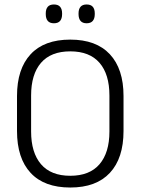

<svg xmlns="http://www.w3.org/2000/svg" viewBox="-20 -827 628 858"><path d="M294 11Q177.5 11 116.8 -54.5Q56 -120 56 -241.5V-398Q56 -519 116.8 -584.5Q177.5 -650 294 -650Q410 -650 471 -584.5Q532 -519 532 -398V-241.5Q532 -120 471 -54.5Q410 11 294 11ZM294 -41.5Q380.5 -41.5 424.8 -93.2Q469 -145 469 -239.5V-400Q469 -495 424.8 -546.2Q380.5 -597.5 294 -597.5Q207.5 -597.5 163.2 -546.2Q119 -495 119 -400V-239.5Q119 -145 163.2 -93.2Q207.5 -41.5 294 -41.5ZM221 -723Q202.5 -723 193.5 -733.5Q184.5 -744 184.5 -764V-767Q184.5 -786.5 193.5 -796.8Q202.5 -807 221 -807Q239.5 -807 248.5 -796.8Q257.5 -786.5 257.5 -767V-764Q257.5 -744 248.5 -733.5Q239.5 -723 221 -723ZM367 -723Q349 -723 340 -733.5Q331 -744 331 -764V-767Q331 -786.5 340 -796.8Q349 -807 367 -807Q385.5 -807 394.5 -796.8Q403.5 -786.5 403.5 -767V-764Q403.5 -744 394.5 -733.5Q385.5 -723 367 -723Z"/></svg>

Font: Anek Latin Medium Light
Style: Regular
Weight: 300
Version: Version 1.003